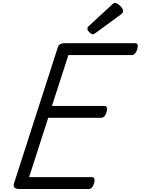

<svg xmlns="http://www.w3.org/2000/svg" viewBox="-20 -1274 949 1294"><path d="M114 0Q89 0 78.5 -9Q68 -18 75 -40L370 -956Q374 -969 385.5 -976Q397 -983 417 -983H892Q903 -983 907 -973.5Q911 -964 905 -943Q900 -924 890 -913.5Q880 -903 869 -903H441L330 -560H685Q696 -560 700 -550Q704 -540 699 -520Q693 -500 683.5 -490Q674 -480 663 -480H305L176 -80H600Q611 -80 615.5 -70.5Q620 -61 614 -40Q609 -21 599 -10.5Q589 0 578 0ZM607 -1043Q596 -1043 582.5 -1056.5Q569 -1070 569 -1080Q569 -1084 570.5 -1088Q572 -1092 578 -1098L735 -1243Q740 -1248 744.5 -1251Q749 -1254 755 -1254Q765 -1254 777.5 -1245Q790 -1236 799.5 -1224Q809 -1212 809 -1201Q809 -1194 806.5 -1189Q804 -1184 794 -1176L626 -1053Q620 -1049 615.5 -1046Q611 -1043 607 -1043Z"/></svg>

Font: Playwrite CZ
Style: Regular
Weight: 400
Designer: Veronika Burian, José Scaglione
Foundry: TypeTogether
Version: Version 1.002